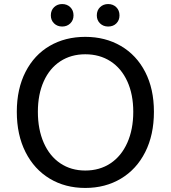

<svg xmlns="http://www.w3.org/2000/svg" viewBox="-20 -915 843 948"><path d="M63 -363Q63 -476 106 -560Q149 -644 225.5 -688.5Q302 -733 401 -733Q500 -733 577 -688Q654 -643 697 -559.5Q740 -476 740 -363Q740 -249 697 -164Q654 -79 577 -33Q500 13 401 13Q302 13 225.5 -33Q149 -79 106 -164Q63 -249 63 -363ZM638 -363Q638 -449 608.5 -513.5Q579 -578 525.5 -612.5Q472 -647 401 -647Q331 -647 278 -612.5Q225 -578 196 -513.5Q167 -449 167 -363Q167 -276 196 -210Q225 -144 278 -108.5Q331 -73 401 -73Q472 -73 525.5 -108.5Q579 -144 608.5 -210Q638 -276 638 -363ZM458 -839Q458 -864 474 -879.5Q490 -895 514 -895Q538 -895 554 -879.5Q570 -864 570 -839Q570 -815 554.5 -799.5Q539 -784 514 -784Q490 -784 474 -799.5Q458 -815 458 -839ZM231 -839Q231 -864 247 -879.5Q263 -895 287 -895Q311 -895 327 -879.5Q343 -864 343 -839Q343 -815 327 -799.5Q311 -784 287 -784Q263 -784 247 -799.5Q231 -815 231 -839Z"/></svg>

Font: Nebula Sans Medium
Style: Regular
Weight: 500
Designer: Paul D. Hunt for Adobe (as Source Sans)
Foundry: Nebula Entertainment & Broadcasting LLC
Version: Version 1.010